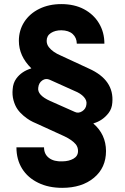

<svg xmlns="http://www.w3.org/2000/svg" viewBox="-20 -757 600 924"><path d="M482.4 -546.9H349.6Q349.1 -575.7 329.8 -593.3Q310.5 -610.8 274.9 -611.3Q245.1 -611.3 224.9 -598.1Q204.6 -585 204.6 -560.5Q204.6 -543.5 215.3 -529.8Q233.9 -505.9 272.5 -489.7L408.2 -426.8Q530.3 -372.1 520.5 -262.7Q518.6 -233.9 502.4 -212.9Q474.1 -176.3 430.7 -163.6L429.2 -162.6Q489.7 -110.4 490.2 -30.3Q490.2 50.3 432.1 98.6Q374 147 279.3 147Q213.9 147 164.6 123Q113.8 98.6 86.4 54.7Q59.1 10.7 59.1 -47.9H191.9Q191.9 -14.6 216.1 3.4Q240.2 21.5 281.2 19.5Q312 19 333.7 6.6Q355.5 -5.9 355.5 -30.3Q355.5 -48.8 344.7 -62.5Q327.1 -83.5 290 -101.1L154.3 -163.1Q138.7 -169.4 124.3 -177.7Q109.9 -186 92.5 -200.7Q75.2 -215.3 63.5 -232.4Q51.8 -249.5 44.9 -274.7Q38.1 -299.8 41 -328.1Q43 -357.4 58.1 -378.4Q83.5 -413.6 130.4 -427.7V-428.7Q70.8 -487.3 70.8 -560.5Q70.8 -610.8 96.7 -651.4Q123 -691.9 169.4 -714.6Q215.8 -737.3 274.9 -737.3Q337.4 -737.3 383.8 -712.9Q430.7 -688 456.5 -644.8Q482.4 -601.6 482.4 -546.9ZM396 -255.4Q398.9 -273.4 383.5 -290.5Q368.2 -307.6 338.9 -319.3L219.7 -373Q200.7 -381.8 183.6 -370.1Q166.5 -358.4 164.1 -335.4Q158.2 -299.3 221.7 -271L340.3 -218.3Q357.4 -210 375.7 -221.7Q394 -233.4 396 -255.4Z"/></svg>

Font: Inter Tight Stencil
Style: Bold
Weight: 700
Designer: Rasmus Andersson
Foundry: rsms
Version: Version 3.004;Glyphs 3.1.2 (3151)